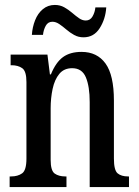

<svg xmlns="http://www.w3.org/2000/svg" viewBox="-20 -757 564 777"><path d="M19 0V-43H25Q52 -43 69.5 -55.5Q87 -68 87 -115V-425Q87 -469 70 -481Q53 -493 27 -493H23V-536H172L182 -456H186Q206 -505 235 -526Q264 -547 310 -547Q373 -547 407 -500Q441 -453 441 -350V-115Q441 -68 456 -55.5Q471 -43 498 -43H502V0H343V-344Q343 -407 327.5 -444Q312 -481 272 -481Q239 -481 220 -458Q201 -435 193 -397.5Q185 -360 185 -319V-110Q185 -66 201.5 -54.5Q218 -43 244 -43H249V0ZM318 -606Q297 -606 280 -615.5Q263 -625 248.5 -637.5Q234 -650 220 -659.5Q206 -669 192 -669Q174 -669 165 -652.5Q156 -636 154 -616H109Q111 -647 122 -675Q133 -703 153.5 -720Q174 -737 202 -737Q223 -737 240 -727.5Q257 -718 271.5 -705.5Q286 -693 299.5 -683.5Q313 -674 327 -674Q345 -674 354.5 -690.5Q364 -707 366 -727H410Q407 -680 383.5 -643Q360 -606 318 -606Z"/></svg>

Font: Noto Serif Thai ExtraCondensed Medium
Style: Regular
Weight: 500
Width: 2
Designer: Monotype Design Team
Foundry: Monotype Imaging Inc.
Version: Version 2.002; ttfautohint (v1.8.4.7-5d5b)